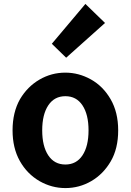

<svg xmlns="http://www.w3.org/2000/svg" viewBox="-20 -944 666 978"><path d="M182 -21Q118 -58 81 -124Q44 -190 44 -280Q44 -372 82 -439Q120 -503 181 -538.5Q242 -574 313 -574Q381 -574 443 -539.5Q505 -505 543.5 -438.5Q582 -372 582 -280Q582 -187 544 -122Q506 -57 445 -21.5Q384 14 313 14Q244 14 182 -21ZM431 -280Q431 -361 400 -407.5Q369 -454 313 -454Q257 -454 226 -407.5Q195 -361 195 -280Q195 -199 226 -152.5Q257 -106 313 -106Q369 -106 400 -152.5Q431 -199 431 -280ZM244 -721 415 -924 515 -827 317 -650Z"/></svg>

Font: Merged Yaku Han JP
Style: Bold
Weight: 700
Designer: Ryoko NISHIZUKA 西塚涼子 (kana, bopomofo & ideographs); Paul D. Hunt (Latin, Greek & Cyrillic); Sandoll Communications 산돌커뮤니
Foundry: Adobe
Version: Version 2.004